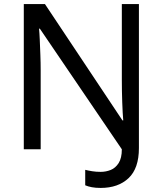

<svg xmlns="http://www.w3.org/2000/svg" viewBox="-20 -734 800 944"><path d="M475 190Q450 190 431.5 186.5Q413 183 399 177V101Q415 105 434 108Q453 111 475 111Q501 111 524.5 101.5Q548 92 563.5 67.5Q579 43 579 0L176 -593H172Q174 -574 175.5 -539Q177 -504 178.5 -464Q180 -424 180 -387V0H97V-714H201L582 -142H586Q583 -174 581 -230.5Q579 -287 579 -342V-714H663V-6Q663 94 612 142Q561 190 475 190Z"/></svg>

Font: Noto Sans Takri
Style: Regular
Weight: 400
Designer: Monotype Design Team
Foundry: Monotype Imaging Inc.
Version: Version 2.003; ttfautohint (v1.8.4.7-5d5b)